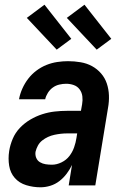

<svg xmlns="http://www.w3.org/2000/svg" viewBox="-20 -788 540 816"><path d="M152 8Q121 8 91.5 -1Q62 -10 43 -31.5Q24 -53 19 -83.5Q14 -114 19 -146Q23 -172 34 -198Q45 -224 64.5 -244.5Q84 -265 108.5 -279.5Q133 -294 159.5 -302.5Q186 -311 212.5 -314Q239 -317 265 -317H324L329 -345Q332 -362 330 -378.5Q328 -395 318.5 -408Q309 -421 293.5 -426.5Q278 -432 261 -432Q247 -432 232 -428.5Q217 -425 204.5 -416Q192 -407 183.5 -393.5Q175 -380 172 -366H61V-367Q65 -389 75 -411.5Q85 -434 100 -453.5Q115 -473 135 -488Q155 -503 177.5 -512Q200 -521 223.5 -524.5Q247 -528 269 -528Q296 -528 322.5 -523.5Q349 -519 371 -507Q393 -495 409.5 -476Q426 -457 434 -433Q442 -409 443 -382.5Q444 -356 439 -329L385 0H272L286 -87Q277 -68 263.5 -50Q250 -32 232.5 -18.5Q215 -5 194 1.5Q173 8 152 8ZM201 -88Q221 -88 241.5 -98Q262 -108 275 -125Q288 -142 295 -162Q302 -182 305 -202L308 -221H265Q252 -221 238.5 -219.5Q225 -218 211 -215Q197 -212 184 -206Q171 -200 159.5 -191Q148 -182 141 -169Q134 -156 131 -143Q129 -129 134 -117Q139 -105 150 -98.5Q161 -92 174 -90Q187 -88 201 -88ZM391 -577 264 -712 339 -768 453 -623ZM221 -577 94 -712 169 -768 283 -623Z"/></svg>

Font: Iosevka Term Curly Oblique
Style: Bold
Weight: 700
Italic angle: -9°
Designer: Belleve Invis
Foundry: Belleve Invis
Version: Version 32.3.0